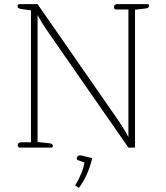

<svg xmlns="http://www.w3.org/2000/svg" viewBox="-20 -715 804 930"><path d="M66 -12Q66 -18 70.5 -22Q75 -26 84 -26H130V-665L85 -671Q74 -673 69.5 -675.5Q65 -678 65 -685Q65 -695 75 -695H162L557 -126Q585 -84 602 -51V-669H541Q537 -669 534.5 -672.5Q532 -676 532 -681Q532 -695 549 -695H695Q702 -695 702 -687Q702 -676 686 -674L634 -668V0H602L206 -570Q180 -608 162 -642V-27L220 -21Q236 -19 236 -8Q236 0 229 0H75Q71 0 68.5 -3.5Q66 -7 66 -12ZM344 183Q361 156 373.5 125.5Q386 95 389 72L358 61Q352 59 352 53Q352 44 358.5 40Q365 36 375 38L427 51Q406 137 362 195Z"/></svg>

Font: Maitree ExtraLight
Style: Regular
Weight: 250
Designer: CadsonDemak Team
Foundry: CadsonDemak
Version: Version 1.002